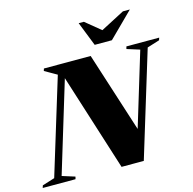

<svg xmlns="http://www.w3.org/2000/svg" viewBox="-175 -1047 1183 1176"><g transform="rotate(-15 416.0 -459.0)"><path d="M624 -147 588 -135 748.5 -664 667.5 -689.5 671.5 -705H879.5L874.5 -689.5L796 -665L593 0H452L247 -646.5L268 -650.5L83 -41L164 -15.5L160 0H-48L-43 -15.5L35.5 -40L221 -646.5L144 -690.5L148.5 -705H445ZM750.5 -918 595.5 -764.5H486.5L426 -918H459L575 -823H524.5L706.5 -918Z"/></g></svg>

Font: Newsreader 60pt ExtraBold
Style: Italic
Weight: 800
Italic angle: -17°
Designer: Hugues Gentile
Foundry: Production Type
Version: Version 1.003